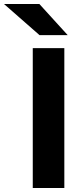

<svg xmlns="http://www.w3.org/2000/svg" viewBox="-91 -941 415 961"><path d="M73 0V-700H231V0ZM107 -765 -71 -921H106L248 -765Z"/></svg>

Font: Overpass Black
Style: Regular
Weight: 900
Designer: Delve Withrington, Dave Bailey, Thomas Jockin
Foundry: Delve Fonts LLC
Version: Version 4.000; ttfautohint (v1.8.3)